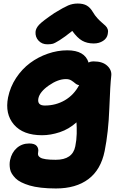

<svg xmlns="http://www.w3.org/2000/svg" viewBox="-20 -816 700 1092"><path d="M249 -564Q218.8 -564 199.5 -584.5Q180.2 -605 182.1 -634.8Q183.6 -655.3 202.9 -675.8Q222.2 -696.3 290 -742.2Q341.8 -773.9 367.4 -784.9Q393.1 -795.9 421.9 -795.9Q454.1 -795.9 473.9 -784.2Q493.7 -772.5 507.8 -748Q519.5 -728 534.4 -711.9Q549.3 -695.8 560.1 -687Q570.8 -678.2 580.1 -669.2Q589.4 -660.2 592.8 -648.9Q596.2 -637.7 592.8 -622.1Q588.4 -597.7 565.9 -583.3Q543.5 -568.8 513.2 -568.8Q475.1 -568.8 447.5 -584.5Q419.9 -600.1 391.1 -640.1Q346.7 -604.5 318.8 -587.2Q291 -569.8 279.3 -566.9Q267.6 -564 249 -564ZM297.9 255.9Q252 255.9 213.6 251.5Q175.3 247.1 148.4 239Q121.6 231 101.1 220.7Q80.6 210.4 68.1 197.8Q55.7 185.1 47.6 172.1Q39.6 159.2 37.1 145Q34.7 130.9 34.7 119.1Q34.7 107.4 37.1 95.2Q46.4 51.3 75.7 25.6Q105 0 146 0Q177.7 0 189.5 14.9Q201.2 29.8 196.8 50.8Q194.8 60.5 197.3 67.4Q199.7 74.2 209.5 80.3Q219.2 86.4 241 89.6Q262.7 92.8 296.9 92.8Q393.1 92.8 408.2 16.1Q415.5 -19 416.3 -55.4Q417 -91.8 415 -120.1Q372.1 -81.5 320.1 -64.2Q268.1 -46.9 219.2 -46.9Q111.3 -46.9 59.3 -107.4Q7.3 -168 25.9 -262.2Q38.1 -321.8 71.5 -372.6Q105 -423.3 150.9 -457.5Q196.8 -491.7 252 -510.7Q307.1 -529.8 362.8 -529.8Q461.9 -529.8 483.9 -460Q493.7 -466.8 513.2 -466.8Q563.5 -466.8 590.1 -441.9Q616.7 -417 612.8 -384.8Q606.9 -335.9 601.8 -199.7Q596.7 -63.5 575.2 43Q553.7 149.4 482.9 202.6Q412.1 255.9 297.9 255.9ZM198.2 -255.9Q190.9 -215.8 234.9 -215.8Q297.4 -215.8 348.9 -245.8Q400.4 -275.9 430.2 -332Q418.5 -333 408.2 -341.8Q397.9 -350.6 385.7 -358.4Q373.5 -366.2 355 -366.2Q309.6 -366.2 257.6 -329.8Q205.6 -293.5 198.2 -255.9Z"/></svg>

Font: Shantell Sans Normal
Style: Italic
Weight: 800
Italic angle: -11.31°
Designer: Stephen Nixon, Anya Danilova, Shantell Martin
Foundry: Arrow Type
Version: Version 1.006;[559af2be0]